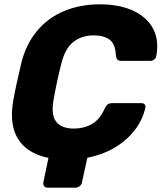

<svg xmlns="http://www.w3.org/2000/svg" viewBox="-20 -730 749 890"><path d="M201 140Q190 140 184.5 132.5Q179 125 181 115L213 -38L397 -54L360 115Q359 125 350 132.5Q341 140 330 140ZM292 10Q198 10 136.5 -21Q75 -52 50.5 -112Q26 -172 41 -261Q48 -302 58.5 -349Q69 -396 79 -439Q101 -526 152 -587Q203 -648 277.5 -679Q352 -710 445 -710Q511 -710 563.5 -693.5Q616 -677 651.5 -645.5Q687 -614 701 -569.5Q715 -525 704 -469Q703 -460 695 -454Q687 -448 678 -448H543Q530 -448 524.5 -453.5Q519 -459 517 -474Q515 -527 487.5 -546.5Q460 -566 414 -566Q359 -566 320 -535.5Q281 -505 264 -434Q243 -352 228 -266Q216 -195 241.5 -164.5Q267 -134 322 -134Q368 -134 404.5 -154Q441 -174 465 -226Q472 -241 480 -246.5Q488 -252 501 -252H636Q645 -252 650.5 -246Q656 -240 654 -231Q641 -175 607.5 -130.5Q574 -86 526 -54.5Q478 -23 418 -6.5Q358 10 292 10Z"/></svg>

Font: Rubik
Style: Bold Italic
Weight: 700
Italic angle: -12°
Designer: Hubert and Fischer
Foundry: Hubert and Fischer
Version: Version 2.300;gftools[0.9.30]